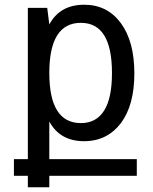

<svg xmlns="http://www.w3.org/2000/svg" viewBox="-20 -580 642 808"><path d="M97.2 159.7H38.6V89.8H97.2V-546.9H178.7L187.5 -477.1Q232.4 -560.1 334 -560.1Q431.6 -560.1 488.5 -482.9Q545.4 -405.8 545.4 -271Q545.4 -138.2 489.3 -62.5Q461.4 -25.4 422.6 -5.6Q383.8 14.2 333.5 14.2Q232.4 14.2 187.5 -68.8V89.8H555.7V159.7H187.5V208H97.2ZM320.3 -62Q385.7 -62 418.5 -115.2Q451.2 -167 451.2 -272.9Q451.2 -483.9 320.3 -483.9Q187.5 -483.9 187.5 -272.9Q187.5 -62 320.3 -62Z"/></svg>

Font: Vazir Code Hack
Style: Code-Hack
Weight: 400
Foundry: DejaVu fonts team - Redesigned by Saber Rastikerdar
Version: Version 1.1.2